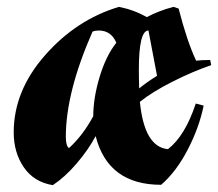

<svg xmlns="http://www.w3.org/2000/svg" viewBox="-20 -525 636 560"><path d="M20 -139Q20 -260 111.5 -364Q203 -468 327 -505Q372 -496 408 -475Q444 -494 486 -505L501 -500Q525 -406 552 -348Q568 -350 593 -350L596 -335Q543 -317 483.5 -287Q424 -257 388 -228Q401 -96 470 -90Q520 -129 551 -223L574 -217Q561 -153 527.5 -88.5Q494 -24 450 14Q295 14 259 -128Q237 -87 203 -47.5Q169 -8 134 15Q79 6 49.5 -37Q20 -80 20 -139ZM172 -126Q172 -100 181 -93Q221 -129 252 -186Q252 -239 270.5 -300.5Q289 -362 319 -400V-401Q304 -436 268 -436Q258 -436 250 -433Q172 -256 172 -126ZM385 -322Q385 -292 386 -267Q402 -281 438 -304L413 -436Q385 -436 385 -322Z"/></svg>

Font: Almendra
Style: Bold Italic
Weight: 700
Italic angle: -12°
Designer: Ana Sanfelippo
Foundry: Ana Sanfelippo
Version: Version 1.004